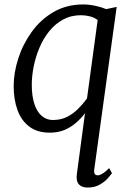

<svg xmlns="http://www.w3.org/2000/svg" viewBox="-20 -587 594 864"><path d="M404 176.5Q402.5 190 406.5 196Q410.5 202 420.5 202Q429 202 443 193.2Q457 184.5 471 169.5L484 192.5Q480 198 466.5 213.8Q453 229.5 430 243.2Q407 257 373.5 257Q347.5 257 334.5 242Q321.5 227 326 195L362.5 -77.5Q343.5 -52.5 319.8 -32.5Q296 -12.5 267.8 -1.2Q239.5 10 204 10Q147.5 10 111.5 -17.5Q75.5 -45 58.5 -92.2Q41.5 -139.5 41.5 -200Q41.5 -258.5 61.8 -322.5Q82 -386.5 121.8 -442.2Q161.5 -498 220.2 -532.5Q279 -567 355.5 -567Q380.5 -567 409.2 -560.8Q438 -554.5 458 -546L505 -556ZM419.5 -497Q404 -508.5 384.2 -513.5Q364.5 -518.5 344 -518.5Q299.5 -518.5 263.8 -499Q228 -479.5 201.5 -446.5Q175 -413.5 157.8 -372.8Q140.5 -332 131.8 -288.8Q123 -245.5 123 -206Q123 -154.5 134.8 -119Q146.5 -83.5 168 -65.2Q189.5 -47 217.5 -47Q254 -47 282 -61.2Q310 -75.5 332.2 -98Q354.5 -120.5 371.5 -144Z"/></svg>

Font: Merriweather 20pt Light
Style: Italic
Weight: 300
Italic angle: -7.8°
Version: Version 2.101